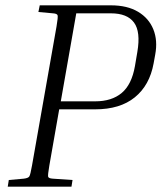

<svg xmlns="http://www.w3.org/2000/svg" viewBox="-20 -700 606 720"><path d="M124 -655 129 -680H396Q457 -680 497.5 -656Q538 -632 555 -590Q572 -548 562 -495L556 -462Q541 -380 485.5 -335Q430 -290 337 -290H202L165 -79Q159 -44 160.5 -37.5Q162 -31 178 -30L252 -25L248 0H9L13 -25L69 -30Q86 -32 90 -38.5Q94 -45 100 -79L192 -601Q198 -636 196 -642.5Q194 -649 179 -650ZM396 -650H266L208 -320H337Q399 -320 436.5 -351.5Q474 -383 486 -452L495 -505Q508 -581 482.5 -615.5Q457 -650 396 -650Z"/></svg>

Font: Inria Serif Light
Style: Italic
Weight: 300
Italic angle: -10°
Designer: Black Foundry Team
Foundry: Black Foundry
Version: Version 1.000; ttfautohint (v1.8.3)